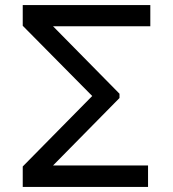

<svg xmlns="http://www.w3.org/2000/svg" viewBox="-20 -740 685 760"><path d="M70 0V-81L345 -360L70 -638V-720H575V-636H190L453 -369V-352L190 -85H566V0Z"/></svg>

Font: Manrope Medium
Style: Medium
Weight: 500
Designer: Mikhail Sharanda
Foundry: Mikhail Sharanda
Version: Version 4.000;hotconv 1.0.109;makeotfexe 2.5.65596